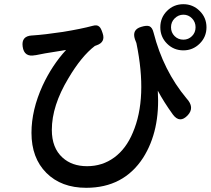

<svg xmlns="http://www.w3.org/2000/svg" viewBox="-20 -836 1004 915"><path d="M391 59Q272 59 201 -12Q130 -83 130 -203Q130 -312 183 -428Q228 -525 295 -598Q287 -597 271 -594Q180 -580 150 -573Q149 -573 148 -573Q95 -562 88 -614Q81 -664 132 -667Q133 -667 134 -667Q194 -671 280 -684Q366 -698 422 -713Q443 -719 453 -709Q461 -703 469 -678Q484 -635 440 -620Q434 -618 432 -617Q368 -568 306 -463Q227 -332 227 -217Q227 -131 278 -85Q323 -44 395 -44Q468 -44 524.5 -85.5Q581 -127 613 -204Q684 -369 630 -631Q629 -634 626.5 -640Q624 -646 623 -649Q608 -695 653 -708Q679 -716 692 -711Q706 -705 712 -680Q758 -500 869 -367Q909 -324 875 -287Q837 -246 804 -290Q760 -351 732 -404Q744 -213 662 -84Q569 59 391 59ZM854 -596Q808 -596 776 -628Q744 -660 744 -706Q744 -752 776 -784Q808 -816 854 -816Q899 -816 931.5 -784Q964 -752 964 -706Q964 -660 931.5 -628Q899 -596 854 -596ZM854 -647Q878 -647 895 -664Q912 -681 912 -706Q912 -731 895 -748.5Q878 -766 854 -766Q830 -766 812 -748Q795 -731 795 -706Q795 -681 812 -664Q829 -647 854 -647Z"/></svg>

Font: GenSenRounded JP M
Style: Regular
Weight: 500
Version: Version 1.501;PS 1;hotconv 16.6.51;makeotf.lib2.5.65220